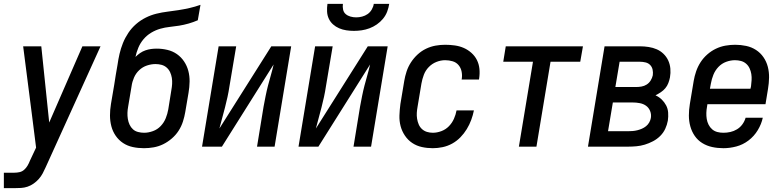

<svg xmlns="http://www.w3.org/2000/svg" viewBox="-41 -760 4061 995"><path d="M-21 215V135H34Q47 135 60.5 132Q74 129 84.5 119.5Q95 110 102 98Q109 86 114 73L146 5L124 -169L79 -520H173L214 -125L386 -520H480L196 106Q189 122 180.5 138Q172 154 160 167.5Q148 181 133 191.5Q118 202 101.5 207.5Q85 213 68 214Q51 215 34 215Z M705 8Q675 8 647 2Q619 -4 596.5 -19Q574 -34 558.5 -56.5Q543 -79 536 -106Q529 -133 529 -162Q529 -191 534 -221L551 -321Q555 -346 559 -372Q563 -398 568 -424Q572 -453 578.5 -481Q585 -509 596 -536.5Q607 -564 624 -589.5Q641 -615 664 -635Q687 -655 714 -668.5Q741 -682 769.5 -689Q798 -696 826.5 -699.5Q855 -703 884 -707.5Q913 -712 941.5 -718.5Q970 -725 998 -735L984 -655Q961 -645 936.5 -638Q912 -631 887.5 -627Q863 -623 838.5 -620.5Q814 -618 789.5 -611Q765 -604 742.5 -590.5Q720 -577 703 -557Q686 -537 676 -513Q666 -489 661 -465Q672 -476 685 -485Q698 -494 712.5 -499Q727 -504 741.5 -506Q756 -508 771 -508Q799 -508 826.5 -501.5Q854 -495 876 -479.5Q898 -464 913 -441.5Q928 -419 935 -392.5Q942 -366 941.5 -337Q941 -308 936 -279L919 -179Q915 -155 907 -130Q899 -105 884.5 -82.5Q870 -60 849 -42Q828 -24 804.5 -12.5Q781 -1 755.5 3.5Q730 8 705 8ZM706 -72Q728 -72 751.5 -80.5Q775 -89 792 -107Q809 -125 818 -147.5Q827 -170 831 -193L847 -293Q850 -309 851 -325Q852 -341 849.5 -356.5Q847 -372 840.5 -386Q834 -400 822.5 -410Q811 -420 796 -424Q781 -428 765 -428Q743 -428 720.5 -420.5Q698 -413 680.5 -396.5Q663 -380 653.5 -358Q644 -336 641 -314L623 -207Q620 -191 619.5 -175Q619 -159 621.5 -143.5Q624 -128 630.5 -114Q637 -100 648 -90Q659 -80 674.5 -76Q690 -72 706 -72Z M1006 0 1092 -520H1183L1148 -312Q1144 -285 1138 -257.5Q1132 -230 1125 -203Q1118 -176 1110.5 -148.5Q1103 -121 1096 -94L1365 -520H1468L1382 0H1291L1325 -208Q1330 -235 1335.5 -262.5Q1341 -290 1348 -317Q1355 -344 1363 -371.5Q1371 -399 1377 -426L1109 0Z M1506 0 1592 -520H1683L1648 -312Q1644 -285 1638 -257.5Q1632 -230 1625 -203Q1618 -176 1610.5 -148.5Q1603 -121 1596 -94L1865 -520H1968L1882 0H1791L1825 -208Q1830 -235 1835.5 -262.5Q1841 -290 1848 -317Q1855 -344 1863 -371.5Q1871 -399 1877 -426L1609 0ZM1793 -600Q1773 -600 1753.5 -603Q1734 -606 1716.5 -613.5Q1699 -621 1685 -633.5Q1671 -646 1663 -663Q1655 -680 1654 -700Q1653 -720 1656 -740H1736Q1734 -725 1737 -710.5Q1740 -696 1750.5 -687Q1761 -678 1775.5 -674Q1790 -670 1805 -670Q1820 -670 1835.5 -674Q1851 -678 1864 -687Q1877 -696 1885.5 -710.5Q1894 -725 1896 -740H1976Q1973 -720 1965.5 -700Q1958 -680 1944 -663Q1930 -646 1912 -633.5Q1894 -621 1874 -613.5Q1854 -606 1833.5 -603Q1813 -600 1793 -600Z M2202 8Q2173 8 2145.5 2Q2118 -4 2095.5 -19Q2073 -34 2057.5 -57Q2042 -80 2035 -106.5Q2028 -133 2029 -162Q2030 -191 2034 -221L2054 -341Q2058 -365 2066 -389.5Q2074 -414 2088.5 -436.5Q2103 -459 2123 -477.5Q2143 -496 2167 -507.5Q2191 -519 2216 -523.5Q2241 -528 2266 -528Q2291 -528 2316 -524.5Q2341 -521 2362.5 -511.5Q2384 -502 2402 -486Q2420 -470 2430.5 -449Q2441 -428 2443.5 -403.5Q2446 -379 2442 -353Q2442 -352 2441.5 -350.5Q2441 -349 2441 -348H2351Q2351 -348 2351.5 -349Q2352 -350 2352 -351Q2355 -371 2351 -390Q2347 -409 2335 -423Q2323 -437 2304.5 -442.5Q2286 -448 2266 -448Q2243 -448 2220.5 -439Q2198 -430 2181 -412.5Q2164 -395 2155.5 -372.5Q2147 -350 2143 -327L2123 -207Q2120 -191 2119 -175.5Q2118 -160 2120.5 -144.5Q2123 -129 2129 -115Q2135 -101 2146 -91Q2157 -81 2171.5 -76.5Q2186 -72 2202 -72Q2224 -72 2246.5 -80.5Q2269 -89 2285.5 -106Q2302 -123 2311.5 -144.5Q2321 -166 2325 -188H2415Q2410 -163 2401 -138.5Q2392 -114 2378 -91Q2364 -68 2345 -48.5Q2326 -29 2302.5 -16Q2279 -3 2253 2.5Q2227 8 2202 8Z M2648 0 2721 -440H2567L2580 -520H2980L2966 -440H2812L2739 0Z M3006 0 3092 -520H3276Q3298 -520 3320.5 -516.5Q3343 -513 3362.5 -504.5Q3382 -496 3397.5 -481Q3413 -466 3422 -446.5Q3431 -427 3433 -404.5Q3435 -382 3431 -359Q3428 -344 3422.5 -329.5Q3417 -315 3407 -303Q3397 -291 3383.5 -282Q3370 -273 3356 -266Q3374 -258 3388 -244.5Q3402 -231 3411 -214Q3420 -197 3421.5 -176.5Q3423 -156 3420 -135Q3416 -113 3406.5 -92.5Q3397 -72 3380.5 -55.5Q3364 -39 3343 -28Q3322 -17 3300.5 -10.5Q3279 -4 3257 -2Q3235 0 3214 0ZM3148 -309H3255Q3269 -309 3283.5 -311.5Q3298 -314 3310.5 -322Q3323 -330 3331 -343Q3339 -356 3342 -370Q3344 -385 3341 -399Q3338 -413 3328.5 -423Q3319 -433 3304.5 -436.5Q3290 -440 3276 -440H3170ZM3110 -80H3214Q3226 -80 3238 -81Q3250 -82 3262 -85Q3274 -88 3285.5 -93Q3297 -98 3307 -106Q3317 -114 3323.5 -125.5Q3330 -137 3332 -149Q3335 -168 3328 -185Q3321 -202 3307 -212Q3293 -222 3274.5 -225.5Q3256 -229 3237 -229H3135Z M3708 8Q3678 8 3650 2Q3622 -4 3598.5 -18.5Q3575 -33 3559.5 -55.5Q3544 -78 3536.5 -105Q3529 -132 3529 -161.5Q3529 -191 3534 -221L3554 -341Q3558 -365 3566.5 -390Q3575 -415 3589.5 -437.5Q3604 -460 3624.5 -478Q3645 -496 3669 -507.5Q3693 -519 3718.5 -523.5Q3744 -528 3769 -528Q3798 -528 3826 -522Q3854 -516 3877 -501Q3900 -486 3915.5 -463.5Q3931 -441 3938 -414Q3945 -387 3944.5 -358Q3944 -329 3939 -299L3926 -220H3625L3623 -207Q3620 -191 3619.5 -175Q3619 -159 3621.5 -143.5Q3624 -128 3631 -114Q3638 -100 3649.5 -90Q3661 -80 3676 -76Q3691 -72 3708 -72Q3726 -72 3744 -76Q3762 -80 3778.5 -90Q3795 -100 3806.5 -116Q3818 -132 3823 -150H3912Q3905 -117 3886 -85.5Q3867 -54 3838 -32Q3809 -10 3775 -1Q3741 8 3708 8ZM3638 -300H3848L3851 -313Q3853 -329 3854 -345Q3855 -361 3852.5 -376.5Q3850 -392 3843.5 -406Q3837 -420 3825.5 -430Q3814 -440 3799 -444Q3784 -448 3768 -448Q3745 -448 3722 -439.5Q3699 -431 3682 -413Q3665 -395 3656 -372.5Q3647 -350 3643 -327Z"/></svg>

Font: Iosevka SS04 Medium Oblique
Style: Regular
Weight: 500
Italic angle: -9°
Monospace: yes
Designer: Belleve Invis
Foundry: Belleve Invis
Version: Version 19.0.0; ttfautohint (v1.8.4)